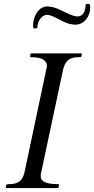

<svg xmlns="http://www.w3.org/2000/svg" viewBox="-20 -961 481 981"><path d="M149 -831C149 -821 150.3 -816 153 -816H163C168.3 -816 171 -818 171 -822C171 -850.4 192.2 -885 220 -885C228.7 -885 239 -882.3 251 -877C263 -871.7 279.8 -863.3 301.5 -852C323.2 -840.7 344.5 -835 365.5 -835C409.9 -835 441 -877.2 441 -923C441 -935 438.7 -941 434 -941H425C419.7 -941 417 -938.7 417 -934C417 -906 405.2 -877 376 -877C366.7 -877 355.5 -879.7 342.5 -885C329.5 -890.3 311.2 -898.8 287.5 -910.5C263.8 -922.2 241.7 -928 221 -928C176.8 -928 149 -876.8 149 -831ZM188 -59C188 -67 188.7 -73.3 190 -78L301 -599C311.4 -648.6 331.9 -669 385 -669C391.7 -669 395.3 -670.3 396 -673L398 -685C398.7 -687 398 -688 396 -688H141C138.3 -688.7 136.7 -687.7 136 -685L134 -673C134 -670.3 135 -669 137 -669C192.3 -669 220 -653.7 220 -623C220 -622.1 182.3 -444.1 107 -89C97.8 -39.3 76 -20 24 -20C17.3 -20 13.3 -18.7 12 -16L10 -4C10 -1.3 11 0 13 0H275C277 0 278.3 -1.3 279 -4L282 -16C282 -18.7 281 -20 279 -20C218.3 -20 188 -33 188 -59Z"/></svg>

Font: fbb
Style: Italic
Weight: 400
Italic angle: -12°
Designer: David J. Perry, Michael Sharpe
Version: Version 0.991